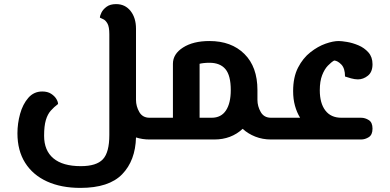

<svg xmlns="http://www.w3.org/2000/svg" viewBox="-20 -680 1901 936"><path d="M372 236Q278 236 209 204.5Q140 173 102.5 113.5Q65 54 65 -30Q65 -78 78 -125Q91 -172 118 -203Q145 -234 186 -234Q212 -234 229 -223Q246 -212 254.5 -198Q263 -184 263 -173Q243 -158 227.5 -140.5Q212 -123 203.5 -94.5Q195 -66 195 -18Q195 54 240.5 92Q286 130 374 130Q450 130 481.5 96.5Q513 63 513 -22V-513Q513 -549 504 -565Q495 -581 484 -586Q473 -591 467 -594Q467 -603 474.5 -618.5Q482 -634 499.5 -647Q517 -660 546 -660Q590 -660 616.5 -626.5Q643 -593 643 -540V-193Q643 -162 659 -134Q675 -106 709 -106H760Q771 -106 775.5 -91.5Q780 -77 780 -53Q780 -29 775.5 -14.5Q771 0 760 0H709Q674 0 643 -10Q640 103 575.5 169.5Q511 236 372 236Z M1001 -374Q986 -374 973 -372.5Q960 -371 953 -369V-106H1012Q1058 -106 1081.5 -141.5Q1105 -177 1105 -241Q1105 -312 1079 -343Q1053 -374 1001 -374ZM760 0Q750 0 745 -14.5Q740 -29 740 -53Q740 -77 745 -91.5Q750 -106 760 -106H823V-369Q823 -417 872.5 -448.5Q922 -480 1001 -480Q1108 -480 1171.5 -417Q1235 -354 1235 -241V-237V-193Q1235 -162 1251 -134Q1267 -106 1301 -106H1352Q1363 -106 1367.5 -91.5Q1372 -77 1372 -53Q1372 -29 1367.5 -14.5Q1363 0 1352 0H1301Q1260 0 1224.5 -14Q1189 -28 1163 -52Q1107 0 1025 0Z M1352 0Q1342 0 1337 -14.5Q1332 -29 1332 -53Q1332 -77 1337 -91.5Q1342 -106 1352 -106H1443Q1427 -132 1418 -164.5Q1409 -197 1409 -236Q1409 -304 1433 -350.5Q1457 -397 1493.5 -425.5Q1530 -454 1567 -467Q1604 -480 1631 -480Q1645 -480 1672 -475.5Q1699 -471 1727.5 -459Q1756 -447 1776 -424.5Q1796 -402 1796 -367Q1796 -329 1773.5 -311Q1751 -293 1725 -293Q1710 -293 1691.5 -298Q1673 -303 1662 -307Q1662 -347 1644 -365.5Q1626 -384 1609 -385Q1595 -377 1578.5 -360Q1562 -343 1550.5 -313.5Q1539 -284 1539 -240Q1539 -177 1566 -141.5Q1593 -106 1644 -106H1740Q1760 -106 1778 -94.5Q1796 -83 1796 -53Q1796 -23 1778 -11.5Q1760 0 1740 0ZM1596 -384 1603 -386Q1599 -385 1596 -384Z"/></svg>

Font: El Messiri
Style: Bold
Weight: 700
Designer: Mohamed Gaber
Foundry: Kief Type Foundry
Version: Version 2.020; ttfautohint (v1.8.3)